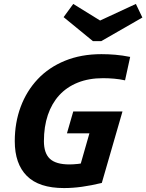

<svg xmlns="http://www.w3.org/2000/svg" viewBox="-20 -940 743 975"><path d="M615 -532Q588 -538 559.5 -540.5Q531 -543 503 -543Q431 -543 375 -520.5Q319 -498 281 -456.5Q243 -415 223 -356Q203 -297 203 -223Q203 -162 233.5 -133.5Q264 -105 333 -105Q350 -105 375 -107.5Q400 -110 430 -117L374 -53L453 -329L504 -263H320L352 -374H602L497 -11Q443 2 396 8.5Q349 15 305 15Q178 15 116.5 -46.5Q55 -108 55 -223Q55 -317 85 -397.5Q115 -478 171.5 -538Q228 -598 310 -631.5Q392 -665 495 -665Q530 -665 565.5 -662Q601 -659 641 -651ZM703 -851 494 -731H465L478 -831L670 -920ZM303 -853 352 -920 496 -831 481 -731H452Z"/></svg>

Font: Intel One Mono Light
Style: Italic
Weight: 300
Italic angle: -16°
Monospace: yes
Designer: Fred Shallcrass
Foundry: Frere-Jones Type LLC
Version: Version 1.004